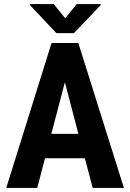

<svg xmlns="http://www.w3.org/2000/svg" viewBox="-20 -922 637 942"><path d="M396.5 -145.5H200.7L162.6 0H10.7L232.9 -710.9H364.3L587.9 0H434.6ZM231.9 -265.1H364.7L298.3 -518.6ZM299.8 -832.5 356.4 -901.9H473.6V-896.5L342.8 -759.3H256.8L126.5 -897.5V-901.9H243.7Z"/></svg>

Font: Roboto Condensed
Style: Bold
Weight: 700
Designer: Google
Version: Version 2.134; 2016